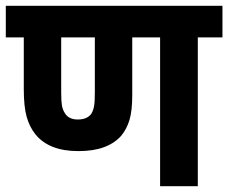

<svg xmlns="http://www.w3.org/2000/svg" viewBox="-20 -642 787 662"><path d="M662 -513V0H532V-513H436V-314Q436 -260 426.5 -228.5Q417 -197 398 -174Q375 -148 338.5 -134.5Q302 -121 250 -121Q149 -121 102 -179Q82 -204 72 -239Q62 -274 62 -335V-513H0V-622H747V-513ZM248 -230Q281 -230 295 -250Q302 -262 304.5 -277Q307 -292 307 -324V-513H191V-323Q191 -293 193.5 -278.5Q196 -264 203 -253Q216 -230 248 -230Z"/></svg>

Font: Noto Sans SemiCondensed
Style: Bold Italic
Weight: 700
Width: 4
Italic angle: -12°
Designer: Monotype Design Team
Foundry: Monotype Imaging Inc.
Version: Version 2.013; ttfautohint (v1.8.4.7-5d5b)